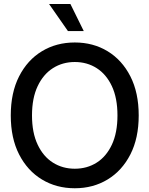

<svg xmlns="http://www.w3.org/2000/svg" viewBox="-20 -955 766 984"><path d="M363.3 9.8Q269 9.8 194.8 -35.2Q120.6 -80.1 77.9 -163.6Q35.2 -247.1 35.2 -363.3Q35.2 -480 77.9 -563.7Q120.6 -647.5 194.8 -692.4Q269 -737.3 363.3 -737.3Q457.5 -737.3 531.5 -692.4Q605.5 -647.5 648.2 -563.7Q690.9 -480 690.9 -363.3Q690.9 -247.1 648.2 -163.6Q605.5 -80.1 531.5 -35.2Q457.5 9.8 363.3 9.8ZM363.3 -90.3Q426.3 -90.3 475.6 -121.6Q524.9 -152.8 553.5 -213.9Q582 -274.9 582 -363.3Q582 -452.1 553.5 -513.2Q524.9 -574.2 475.6 -605.7Q426.3 -637.2 363.3 -637.2Q300.8 -637.2 251.2 -605.7Q201.7 -574.2 172.9 -513.2Q144 -452.1 144 -363.3Q144 -274.9 172.9 -213.9Q201.7 -152.8 251.2 -121.6Q300.8 -90.3 363.3 -90.3ZM328.1 -795.9 231.4 -934.6H340.8L409.2 -795.9Z"/></svg>

Font: Inter Tight Medium
Style: Regular
Weight: 500
Designer: Rasmus Andersson
Foundry: rsms
Version: Version 3.004; ttfautohint (v1.8.4.7-5d5b)